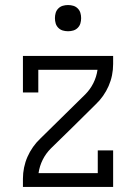

<svg xmlns="http://www.w3.org/2000/svg" viewBox="-20 -742 540 762"><path d="M71 0V-33Q71 -55 75.5 -77Q80 -99 89 -119.5Q98 -140 111 -158.5Q124 -177 140 -192L318 -367Q338 -387 350.5 -412Q363 -437 367 -465H132V-375H71V-520H429V-488Q429 -465 424.5 -443Q420 -421 411 -400.5Q402 -380 389 -361.5Q376 -343 360 -328L271 -240L182 -153Q162 -133 149.5 -108Q137 -83 133 -55H368V-145H429V0ZM250 -618Q239 -618 229 -621Q219 -624 211.5 -631.5Q204 -639 201 -649Q198 -659 198 -670Q198 -681 201 -691Q204 -701 211.5 -708.5Q219 -716 229 -719Q239 -722 250 -722Q261 -722 271 -719Q281 -716 288.5 -708.5Q296 -701 299 -691Q302 -681 302 -670Q302 -659 299 -649Q296 -639 288.5 -631.5Q281 -624 271 -621Q261 -618 250 -618Z"/></svg>

Font: Iosevka Curly Slab Light
Style: Regular
Weight: 300
Monospace: yes
Designer: Belleve Invis
Foundry: Belleve Invis
Version: Version 22.1.2; ttfautohint (v1.8.4)